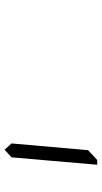

<svg xmlns="http://www.w3.org/2000/svg" viewBox="181 -698 453 856"><g transform="rotate(90 408.0 -270.5)"><path d="M683 -467 694 -477H715L682 -95L648 -64L620 -95L650 -436Z"/></g></svg>

Font: DSEG7 Classic Mini
Style: Light Italic
Weight: 300
Italic angle: -5°
Designer: Keshikan(Twitter:@keshinomi_88pro)
Version: Version 0.46